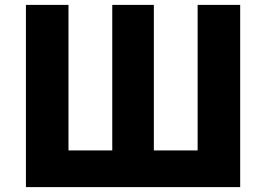

<svg xmlns="http://www.w3.org/2000/svg" viewBox="-20 -765 1088 785"><path d="M86 0V-745H260V-150H439V-745H609V-150H788V-745H962V0Z"/></svg>

Font: Source Han Sans TC Heavy
Style: Regular
Weight: 900
Designer: Ryoko NISHIZUKA Ë•øÂ°öÊ∂ºÂ≠ê (kana, bopomofo & ideographs); Paul D. Hunt (Latin, Greek & Cyrillic); Sandoll Communicatio
Foundry: Adobe
Version: Version 2.004;hotconv 1.0.118;makeotfexe 2.5.65603